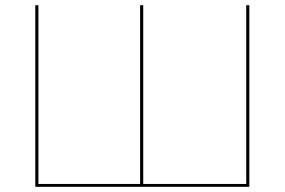

<svg xmlns="http://www.w3.org/2000/svg" viewBox="-20 -720 1097 740"><path d="M941 -700V0H116V-700H128V-11H520V-700H532V-11H929V-700Z"/></svg>

Font: Lato 2
Style: Regular
Weight: 100
Designer: Lukasz Dziedzic with Adam Twardoch and Botio Nikoltchev
Foundry: tyPoland Lukasz Dziedzic
Version: Version 2.015; 2015-08-06; http://www.latofonts.com/